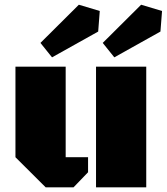

<svg xmlns="http://www.w3.org/2000/svg" viewBox="-20 -805 716 825"><path d="M608.4 -518.6V0H392.6V-518.6ZM262.2 -129.4H358.4V-64.9L295.9 0H176.3L46.4 -129.4V-518.6H262.2ZM318.8 -784.7 408.7 -757.8 401.9 -669.4 203.6 -558.6 153.8 -620.6ZM586.4 -784.7 676.3 -757.8 669.4 -669.4 471.2 -558.6 421.4 -620.6Z"/></svg>

Font: Black Ops One
Style: Regular
Weight: 400
Designer: James Grieshaber
Foundry: James Grieshaber
Version: Version 1.002